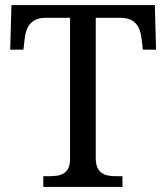

<svg xmlns="http://www.w3.org/2000/svg" viewBox="-20 -734 653 754"><path d="M150 0H461V-42H438C393 -42 356 -51 356 -114V-664H453C513 -664 531 -626 536 -582L541 -539H593L588 -714H25L20 -539H72L77 -582C82 -626 100 -664 159 -664H255V-109C255 -50 217 -42 173 -42H150Z"/></svg>

Font: Noto Fangsong KSS Rotated
Style: Regular
Weight: 400
Designer: LIU Zhao, ZHANG Congyu, Kushim JIANG
Foundry: Guyu Beijing Co. Ltd.
Version: Version 1.000;November 16, 2022;FontCreator 11.5.0.2427 64-b